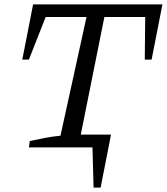

<svg xmlns="http://www.w3.org/2000/svg" viewBox="-20 -668 756 870"><path d="M404 182 399 0H111L115 -29Q151 -37 186 -43.5Q221 -50 254 -53L372 -591H187L111 -398H81L130 -648H716L667 -398H636L638 -591H453L346 -58H483L436 182Z"/></svg>

Font: Piazzolla
Style: Italic
Weight: 400
Italic angle: -11.3°
Designer: Juan Pablo del Peral
Foundry: Huerta Tipografica
Version: Version 1.330